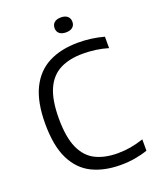

<svg xmlns="http://www.w3.org/2000/svg" viewBox="-168 -1018 911 1124"><g transform="rotate(-20 288.0 -456.0)"><path d="M387.5 9.5Q285.5 9.5 210.2 -27.2Q135 -64 93.8 -147Q52.5 -230 52.5 -368.5Q52.5 -502.5 93.5 -586.5Q134.5 -670.5 211.2 -710Q288 -749.5 395.5 -749.5Q478 -749.5 555.5 -728V-657Q516.5 -668.5 477.8 -673.8Q439 -679 398.5 -679Q314.5 -679 256.2 -649Q198 -619 168 -551.5Q138 -484 138 -370.5Q138 -253.5 168.5 -185.8Q199 -118 256.2 -89.5Q313.5 -61 393.5 -61Q434.5 -61 473 -67.5Q511.5 -74 555.5 -88.5V-18Q518.5 -5 476.2 2.2Q434 9.5 387.5 9.5ZM351 -829.5Q324.5 -829.5 310 -841.8Q295.5 -854 295.5 -875.5Q295.5 -897.5 310 -910Q324.5 -922.5 351 -922.5Q377.5 -922.5 392 -910Q406.5 -897.5 406.5 -875.5Q406.5 -854 392 -841.8Q377.5 -829.5 351 -829.5Z"/></g></svg>

Font: Encode Sans
Style: Regular
Weight: 400
Designer: Multiple Designers
Foundry: Impallari Type
Version: Version 3.002; ttfautohint (v1.8.3) -l 8 -r 50 -G 200 -x 14 